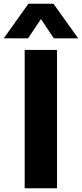

<svg xmlns="http://www.w3.org/2000/svg" viewBox="-66 -1007 438 1027"><path d="M84 -802 153 -905 222 -802H352L220 -987H86L-46 -802ZM239 0V-740H66V0Z"/></svg>

Font: Be Vietnam Pro ExtraBold
Style: Regular
Weight: 800
Designer: Lam Bao, Tony Le, Vietanh Nguyen
Foundry: Yellow Type Foundry
Version: Version 1.002